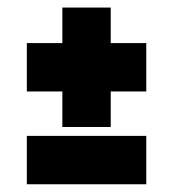

<svg xmlns="http://www.w3.org/2000/svg" viewBox="-20 -605 458 508"><path d="M145 -269V-363H51V-491H145V-585H273V-491H367V-363H273V-269ZM209.5 -330H209V-425.5H308V-425H209V-522H209.5V-425.5H116V-426H209.5ZM51 -117.5V-245.5H367V-117.5ZM116 -180.5H308H116Z"/></svg>

Font: Tourney Black
Style: Regular
Weight: 900
Version: Version 1.015